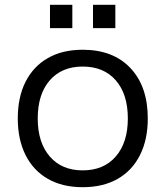

<svg xmlns="http://www.w3.org/2000/svg" viewBox="-20 -767 690 799"><path d="M324 12Q240 12 179.5 -22.5Q119 -57 86.5 -121.5Q54 -186 54 -274Q54 -363 86.5 -427Q119 -491 179.5 -525.5Q240 -560 324 -560Q451 -560 523 -483.5Q595 -407 595 -274Q595 -186 562.5 -121.5Q530 -57 469.5 -22.5Q409 12 324 12ZM324 -58Q412 -58 462 -116Q512 -174 512 -274Q512 -375 462 -432.5Q412 -490 324 -490Q237 -490 187 -432.5Q137 -375 137 -274Q137 -174 187 -116Q237 -58 324 -58ZM367 -650V-747H460V-650ZM188 -650V-747H281V-650Z"/></svg>

Font: Azeret Mono Light
Style: Regular
Weight: 300
Designer: Martin Vácha
Foundry: Displaay
Version: Version 1.002